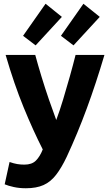

<svg xmlns="http://www.w3.org/2000/svg" viewBox="-20 -819 587 1024"><path d="M118 185Q83 185 53.5 178.5Q24 172 5 164L31 45Q54 53 72 56Q90 59 110 59Q150 59 171.5 37.5Q193 16 208 -22Q157 -122 106 -246.5Q55 -371 10 -526H168Q182 -474 201 -411.5Q220 -349 241 -288Q262 -227 280 -179Q298 -227 316.5 -288Q335 -349 352.5 -411.5Q370 -474 383 -526H537Q492 -374 443 -241Q394 -108 336 17Q308 76 279 113.5Q250 151 212 168Q174 185 118 185ZM372 -577 305 -628 425 -799 512 -729ZM170 -577 103 -628 223 -799 310 -729Z"/></svg>

Font: Ubuntu Sans ExtraBold
Style: Regular
Weight: 800
Designer: Dalton Maag Ltd
Foundry: Dalton Maag Ltd
Version: Version 1.006; ttfautohint (v1.8.4.7-5d5b)